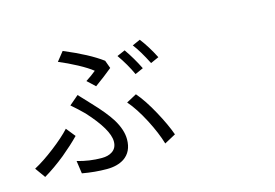

<svg xmlns="http://www.w3.org/2000/svg" viewBox="-99 -950 1699 1187"><g transform="rotate(-15 750.0 -357.0)"><path d="M452.1 31.2Q376 31.2 294.9 16.6L283.2 -65.4Q359.4 -43 439.5 -43Q479.5 -43 504.9 -59.6Q537.1 -80.1 537.1 -123Q537.1 -199.2 413.1 -335Q376 -372.1 335 -407.2L394.5 -458Q421.9 -429.7 464.8 -382.8Q540 -303.7 576.2 -246.1Q619.1 -175.8 619.1 -115.2Q619.1 -35.2 562.5 2.9Q518.6 31.2 452.1 31.2ZM70.3 -20.5 23.4 -85.9Q84 -118.2 156.7 -174.3Q229.5 -230.5 270.5 -275.4L317.4 -216.8Q270.5 -168.9 208 -117.2Q136.7 -59.6 70.3 -20.5ZM840.8 -28.3Q819.3 -100.6 774.4 -187.5Q726.6 -279.3 678.7 -334L744.1 -369.1Q792 -313.5 841.8 -221.7Q888.7 -135.7 913.1 -67.4ZM519.5 -480.5 469.7 -527.3Q506.8 -550.8 536.1 -575.2Q504.9 -600.6 445.3 -632.8Q386.7 -664.1 330.1 -687.5L376 -745.1Q532.2 -679.7 614.3 -618.2L632.8 -567.4Q586.9 -529.3 519.5 -480.5ZM774.4 -490.2Q743.2 -558.6 695.3 -627L747.1 -649.4Q792 -585 827.1 -513.7ZM884.8 -531.2Q840.8 -618.2 803.7 -666L854.5 -688.5Q899.4 -629.9 937.5 -554.7Z"/></g></svg>

Font: Bpmf GenYo Gothic R
Style: R
Weight: 400
Foundry: But Ko
Version: Version 1.320